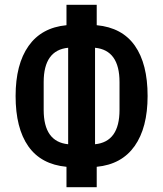

<svg xmlns="http://www.w3.org/2000/svg" viewBox="-20 -748 680 800"><path d="M45 -348Q45 -480 99 -556.5Q153 -633 257 -643V-728H383V-643Q489 -633 542 -557.5Q595 -482 595 -348Q595 -216 541 -139.5Q487 -63 383 -53V32H257V-53Q151 -63 98 -138.5Q45 -214 45 -348ZM264 -147V-549Q162 -539 162 -406V-290Q162 -157 264 -147ZM478 -290V-406Q478 -539 376 -549V-147Q478 -157 478 -290Z"/></svg>

Font: Writer SemiBold
Style: Regular
Weight: 600
Monospace: yes
Designer: Mike Abbink, Paul van der Laan, Pieter van Rosmalen
Foundry: Bold Monday
Version: Version 2.001 2020